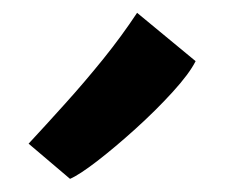

<svg xmlns="http://www.w3.org/2000/svg" viewBox="-20 -896 344 292"><path d="M86.5 -624 23.5 -677.5Q50 -706 79.2 -738.5Q108.5 -771 136.8 -806Q165 -841 188.5 -876.5L277.5 -803Q268 -784 242.5 -756Q217 -728 186 -700Q155 -672 127.8 -651Q100.5 -630 86.5 -624Z"/></svg>

Font: Merriweather Sans Medium
Style: Regular
Weight: 500
Designer: Eben Sorkin
Foundry: Eben Sorkin
Version: Version 2.001